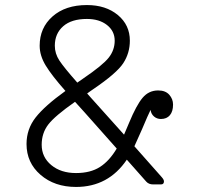

<svg xmlns="http://www.w3.org/2000/svg" viewBox="-20 -730 781 760"><path d="M576 -295Q566 -275 542 -218Q522 -172 512 -151L620 -29Q629 -19 629 -12Q629 0 617 0H586Q569 0 559 -11L482 -98Q409 10 281 10Q196 10 140.5 -38Q85 -86 85 -160Q85 -219 121 -265Q157 -311 239 -370Q185 -431 161 -470.5Q137 -510 137 -549Q137 -620 188 -665Q239 -710 324 -710Q399 -710 446.5 -670.5Q494 -631 494 -569Q494 -520 468 -480Q442 -440 349 -377Q346 -375 337.5 -369Q329 -363 325 -360Q329 -356 340 -343Q351 -330 358 -323L471 -197Q474 -205 481 -220.5Q488 -236 491 -244Q520 -314 544.5 -343Q569 -372 606 -372Q635 -372 650 -355Q665 -338 665 -316Q665 -289 652.5 -274Q640 -259 617 -259Q601 -259 589.5 -269Q578 -279 576 -295ZM197 -549Q197 -518 215 -490.5Q233 -463 286 -403Q304 -416 309 -419Q387 -472 410.5 -502Q434 -532 434 -569Q434 -607 403.5 -631Q373 -655 324 -655Q263 -655 230 -626Q197 -597 197 -549ZM281 -45Q338 -45 375.5 -69Q413 -93 442 -142L315 -285Q303 -299 277 -327Q197 -271 171 -237Q145 -203 145 -157Q145 -108 183 -76.5Q221 -45 281 -45Z"/></svg>

Font: Solway Light
Style: Regular
Weight: 300
Designer: Mariya V. Pigoulevskaya
Foundry: The Northern Block Ltd.
Version: Version 1.000;hotconv 1.0.109;makeotfexe 2.5.65596